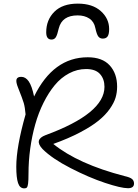

<svg xmlns="http://www.w3.org/2000/svg" viewBox="-20 -999 759 1059"><path d="M409.2 -979Q490.2 -979 536.1 -937.7Q582 -896.5 582 -838.9Q582 -810.1 573.5 -798.1Q564.9 -786.1 546.9 -786.1Q530.8 -786.1 522 -798.1Q513.2 -810.1 505.9 -844.2Q499 -879.4 472.9 -896.7Q446.8 -914.1 408.2 -914.1Q322.3 -914.1 304.2 -842.8Q295.9 -805.7 287.6 -793.2Q279.3 -780.8 264.2 -780.8Q234.9 -780.8 234.9 -820.8Q234.9 -889.2 279.8 -934.1Q324.7 -979 409.2 -979ZM113.8 40Q89.4 40 79.6 10.7Q69.8 -18.6 69.8 -79.1Q69.8 -188.5 121.1 -368.2Q117.7 -407.7 111.1 -430.4Q104.5 -453.1 80.1 -514.2Q66.9 -546.4 71 -560.8Q75.2 -575.2 97.2 -575.2Q121.1 -575.2 138.4 -550.3Q155.8 -525.4 168 -466.8Q273.9 -683.1 463.9 -683.1Q544.4 -683.1 585.2 -638.2Q626 -593.3 626 -521Q626 -489.3 617.4 -460.4Q608.9 -431.6 585.2 -397.9Q561.5 -364.3 523.2 -333.3Q484.9 -302.2 421.6 -268.8Q358.4 -235.4 273.9 -205.1Q410.6 -94.2 667 -27.8Q697.3 -21 708.3 -11.7Q719.2 -2.4 719.2 13.2Q719.2 39.1 686 39.1Q647.9 39.1 559.6 9.8Q471.2 -19.5 369.4 -71.8Q267.6 -124 214.8 -176.8Q165.5 -229 231.9 -253.9Q556.2 -373 556.2 -520Q556.2 -563.5 531.5 -590.8Q506.8 -618.2 455.1 -618.2Q405.8 -618.2 361.1 -594.5Q316.4 -570.8 282.2 -529.5Q248 -488.3 220.2 -432.6Q192.4 -377 174.3 -312.7Q156.2 -248.5 146.7 -179.2Q137.2 -109.9 137.2 -41Q137.2 -3.9 135 12.9Q132.8 29.8 128.4 34.9Q124 40 113.8 40Z"/></svg>

Font: Shantell Sans Irregular Bouncy
Style: Regular
Weight: 300
Designer: Stephen Nixon, Anya Danilova, Shantell Martin
Foundry: Arrow Type
Version: Version 1.006;[9816181b4]